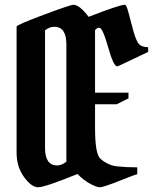

<svg xmlns="http://www.w3.org/2000/svg" viewBox="-20 -790 645 810"><path d="M399 -673Q389 -673 381 -663V-399H522V-375L472 -350H381V-250Q381 -139 404 -120Q436 -92 475 -88Q514 -84 559 -84V-55Q554 -55 485 -27.5Q416 0 401.5 0Q387 0 359 -15.5Q331 -31 307 -56Q169 0 141 0Q113 0 81.5 -43Q50 -86 50 -146V-678Q50 -685 164 -727.5Q278 -770 290 -770Q315 -770 354 -719Q485 -770 507 -770Q513 -770 521 -741Q529 -712 539.5 -671Q550 -630 561.5 -610.5Q573 -591 605 -591V-571Q583 -561 530.5 -535.5Q478 -510 474 -510Q459 -510 436 -591.5Q413 -673 399 -673ZM221 -92Q240 -92 260 -108V-603Q260 -677 209 -677Q189 -677 170 -662V-166Q170 -92 221 -92Z"/></svg>

Font: Pirata One
Style: Regular
Weight: 400
Designer: Rodrigo Fuenzalida, Nicolas Massi
Foundry: Rodrigo Fuenzalida, Nicolas Massi
Version: Version 1.001